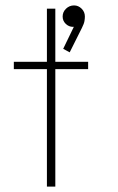

<svg xmlns="http://www.w3.org/2000/svg" viewBox="-20 -688 436 708"><path d="M153 0V-656H184V0ZM31 -433V-460H305V-433ZM237 -495 213 -508 259 -603 273 -605Q271 -598 265 -593.5Q259 -589 249 -589Q234 -589 222.5 -600Q211 -611 211 -627Q211 -644 223.5 -656Q236 -668 253 -668Q269 -668 281 -656Q293 -644 293 -627Q293 -620 291.5 -610.5Q290 -601 282 -585Z"/></svg>

Font: Outfit Thin
Style: Regular
Weight: 100
Designer: Rodrigo Fuenzalida
Foundry: fragTYPE
Version: Version 1.100;gftools[0.9.27]